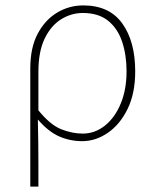

<svg xmlns="http://www.w3.org/2000/svg" viewBox="-20 -510 574 710"><path d="M92 180V-257Q92 -334 119.5 -385.5Q147 -437 191.5 -463.5Q236 -490 288 -490Q384 -490 432 -423.5Q480 -357 480 -246Q480 -165 452 -107.5Q424 -50 379 -19Q334 12 284 12Q239 12 199 -5.5Q159 -23 120 -68Q121 -20 121.5 18Q122 56 122 94Q122 132 122 180ZM286 -16Q331 -16 368 -45.5Q405 -75 426.5 -127Q448 -179 448 -246Q448 -307 431.5 -356Q415 -405 379.5 -433.5Q344 -462 286 -462Q244 -462 206.5 -439Q169 -416 145.5 -368Q122 -320 122 -244V-102Q166 -48 206.5 -32Q247 -16 286 -16Z"/></svg>

Font: Source Sans 3 VF
Style: Regular
Weight: 200
Designer: Paul D. Hunt
Foundry: Adobe
Version: Version 3.046;hotconv 1.0.118;makeotfexe 2.5.65603